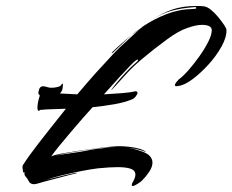

<svg xmlns="http://www.w3.org/2000/svg" viewBox="-20 -601 776 641"><path d="M423 20Q420 20 420 17Q420 11 425 4Q432 -9 432 -18Q432 -32 416.5 -37.5Q401 -43 373 -43Q360 -43 343 -42Q326 -41 307 -39Q282 -36 249.5 -29.5Q217 -23 186 -15.5Q155 -8 133 0Q143 -3 161.5 -7.5Q180 -12 198.5 -16.5Q217 -21 227 -23Q232 -24 235.5 -24Q239 -24 237 -23Q228 -21 207 -15.5Q186 -10 163.5 -4Q141 2 124 6.5Q107 11 105 12Q97 14 94 14Q81 14 76 4Q71 -6 66 -11Q60 -17 62 -26Q58 -26 57 -25Q57 -30 56 -34.5Q55 -39 55 -43Q55 -49 58 -52Q75 -79 109.5 -123.5Q144 -168 200 -238Q178 -237 156 -236.5Q134 -236 114 -234Q111 -231 109 -231Q105 -231 105 -242Q105 -258 113 -282Q108 -287 108 -291Q110 -305 114 -309Q118 -313 123 -313Q130 -313 137 -310.5Q144 -308 151 -308Q162 -308 172 -310.5Q182 -313 184 -317Q187 -322 189 -322Q190 -322 190 -318Q190 -312 188.5 -304Q187 -296 180 -289L238 -286Q260 -312 273.5 -327.5Q287 -343 299 -356.5Q311 -370 328 -388Q343 -405 356 -418.5Q369 -432 379 -442Q399 -460 417 -477Q435 -494 452 -509Q444 -502 435.5 -496Q427 -490 419 -484Q428 -492 436.5 -498Q445 -504 453 -509L456 -512Q493 -537 535 -553.5Q577 -570 623 -571Q635 -571 635 -574Q635 -579 627 -577Q584 -574 551 -564.5Q518 -555 489 -536Q519 -556 553.5 -568.5Q588 -581 634 -581Q640 -581 646.5 -581Q653 -581 660 -580Q671 -579 684 -568.5Q697 -558 708.5 -544Q720 -530 728 -518Q736 -506 736 -501Q737 -477 719.5 -445.5Q702 -414 675.5 -385Q649 -356 622 -336Q595 -316 575 -314Q574 -314 572.5 -313.5Q571 -313 570 -313Q564 -313 564 -317Q564 -321 569 -327Q574 -333 577 -336Q591 -346 609.5 -367Q628 -388 646 -413.5Q664 -439 675.5 -462Q687 -485 687 -500Q687 -518 654 -518Q634 -518 603.5 -507Q573 -496 537 -469Q442 -399 402 -354.5Q362 -310 351 -299Q352 -303 365 -319Q378 -335 397 -356Q416 -377 434 -392Q441 -398 441 -401Q441 -404 434.5 -400Q428 -396 414 -381Q407 -374 382.5 -347.5Q358 -321 327 -286Q359 -288 386.5 -290Q414 -292 430 -296Q439 -297 439 -291Q439 -287 433.5 -279.5Q428 -272 420 -269Q396 -259 361.5 -253Q327 -247 289 -243Q275 -228 255.5 -205.5Q236 -183 215.5 -159Q195 -135 177.5 -113.5Q160 -92 151 -79Q152 -79 152.5 -79.5Q153 -80 154 -80Q162 -84 184.5 -88Q207 -92 236 -96.5Q265 -101 294.5 -105Q324 -109 346.5 -111Q369 -113 378 -113Q392 -113 410.5 -111Q429 -109 445 -104.5Q461 -100 468 -93Q437 -106 394 -109Q411 -108 426 -104Q441 -100 455 -95Q474 -88 481.5 -78.5Q489 -69 489 -58Q489 -44 478.5 -28Q468 -12 454 2Q450 6 439 13Q428 20 423 20ZM460 -516Q462 -517 463 -519Q463 -518 462.5 -518Q462 -518 465 -520Q466 -521 468 -522Q469 -523 470 -523Q471 -524 472 -525Q473 -526 474 -526Q475 -527 476 -528Q477 -529 479 -529Q480 -530 481 -531Q482 -532 483 -532Q485 -533 486 -534Q487 -535 485 -534Q487 -535 489 -536L485 -534L483 -532L481 -531L479 -529L476 -528L474 -526L472 -525L470 -523L468 -522L465 -520L463 -519ZM358 -426Q354 -423 353 -423Q352 -423 355 -427Q369 -441 385 -455Q401 -469 419 -484Q405 -471 390 -456.5Q375 -442 358 -426ZM163 -81Q177 -84 199 -87Q221 -90 243 -93.5Q265 -97 278 -100Q298 -104 325.5 -106.5Q353 -109 370 -109Q359 -109 338.5 -108.5Q318 -108 292 -104Q283 -103 259 -99Q235 -95 208.5 -90.5Q182 -86 163 -81Z"/></svg>

Font: Smooch
Style: Regular
Weight: 400
Designer: Robert E. Leuschke
Foundry: Robert E. Leuschke
Version: Version 1.010; ttfautohint (v1.8.3)